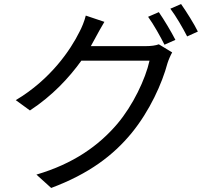

<svg xmlns="http://www.w3.org/2000/svg" viewBox="-20 -860 1040 949"><path d="M765 -800 712 -777C739 -740 773 -679 793 -639L847 -663C826 -704 790 -764 765 -800ZM875 -840 822 -817C850 -780 883 -723 905 -680L958 -704C940 -741 901 -803 875 -840ZM496 -752 404 -783C398 -757 383 -721 373 -703C329 -614 231 -468 58 -365L128 -314C238 -386 321 -475 382 -560H719C699 -469 637 -339 560 -248C469 -141 344 -51 160 3L233 69C420 -1 540 -92 631 -203C720 -312 781 -447 808 -548C813 -564 823 -587 831 -601L765 -641C749 -635 727 -632 700 -632H429L452 -674C462 -692 480 -726 496 -752Z"/></svg>

Font: Source Han Sans KR
Style: Regular
Weight: 400
Designer: Ryoko NISHIZUKA 西塚涼子 (kana, bopomofo & ideographs); Paul D. Hunt (Latin, Greek & Cyrillic); Sandoll Communications 산돌커뮤니
Foundry: Adobe
Version: Version 2.004;hotconv 1.0.118;makeotfexe 2.5.65603